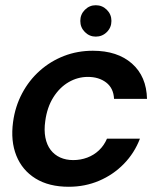

<svg xmlns="http://www.w3.org/2000/svg" viewBox="-20 -702 599 734"><path d="M243 12Q167 12 116 -19.5Q65 -51 42.5 -107Q20 -163 30 -236Q38 -295 64.5 -345Q91 -395 132 -431.5Q173 -468 224.5 -488Q276 -508 335 -508Q429 -508 484.5 -459Q540 -410 542 -324H416Q414 -365 386 -386.5Q358 -408 316 -408Q277 -408 242.5 -388Q208 -368 184 -330Q160 -292 153 -239Q148 -204 153.5 -176Q159 -148 173.5 -129Q188 -110 210 -100Q232 -90 260 -90Q288 -90 313.5 -99.5Q339 -109 358.5 -127.5Q378 -146 389 -172H515Q494 -117 453.5 -75.5Q413 -34 359 -11Q305 12 243 12ZM346 -562Q322 -562 304.5 -579.5Q287 -597 287 -622Q287 -647 304.5 -664.5Q322 -682 346 -682Q371 -682 388.5 -664.5Q406 -647 406 -622Q406 -597 388.5 -579.5Q371 -562 346 -562Z"/></svg>

Font: DM Sans 36pt SemiBold
Style: Italic
Weight: 600
Italic angle: -10°
Designer: Colophon Foundry, Jonny Pinhorn
Foundry: Colophon Foundry
Version: Version 4.004;gftools[0.9.30]